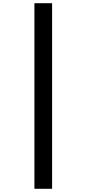

<svg xmlns="http://www.w3.org/2000/svg" viewBox="-20 -907 640 1194"><path d="M304 -887V267H194V-887Z"/></svg>

Font: JuliaMono Black
Style: Italic
Weight: 900
Italic angle: -9°
Monospace: yes
Designer: cormullion
Foundry: corm
Version: Version 0.057; ttfautohint (v1.8.4)